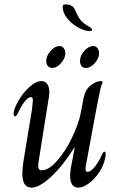

<svg xmlns="http://www.w3.org/2000/svg" viewBox="-20 -846 545 876"><path d="M82 -53Q82 -84 92 -141L126 -347Q130 -383 130 -388Q130 -403 122 -403Q99 -403 68 -343Q66 -339 61.5 -329.5Q57 -320 54 -317.5Q51 -315 48 -315Q46 -315 44 -318.5Q42 -322 42 -327Q42 -347 62.5 -383.5Q83 -420 113 -448Q143 -476 170 -476Q186 -476 195.5 -462.5Q205 -449 205 -426Q205 -411 203 -403L156 -108Q154 -94 154 -90Q154 -69 170 -69Q203 -69 241.5 -113.5Q280 -158 309.5 -220Q339 -282 348 -329L362 -402Q370 -438 394.5 -457Q419 -476 440 -476Q448 -476 448 -471Q448 -468 444 -459.5Q440 -451 438 -439Q424 -377 383 -151L377 -119Q370 -84 370 -76Q370 -62 379 -62Q395 -62 414.5 -87.5Q434 -113 446 -143Q452 -154 456 -154Q462 -154 462 -145Q462 -134 460 -126Q453 -90 432 -59Q411 -28 385 -9Q359 10 337 10Q298 10 300 -52Q302 -79 312 -125L321 -174H320Q268 -91 214 -40.5Q160 10 124 10Q82 10 82 -53ZM266 -811V-815Q266 -826 278 -826Q310 -826 320 -805Q334 -773 346 -757Q358 -741 379 -729Q382 -727 391 -721.5Q400 -716 400 -711Q400 -708 397 -706Q394 -704 391 -704Q368 -704 339.5 -719Q311 -734 289.5 -759Q268 -784 266 -811ZM191 -568Q191 -592 211 -614Q231 -636 251 -636Q263 -636 270.5 -626.5Q278 -617 278 -603Q278 -580 258.5 -558Q239 -536 219 -536Q206 -536 198.5 -544.5Q191 -553 191 -568ZM345 -568Q345 -592 365 -614Q385 -636 405 -636Q417 -636 424.5 -626.5Q432 -617 432 -603Q432 -580 412.5 -558Q393 -536 372 -536Q359 -536 352 -545Q345 -554 345 -568Z"/></svg>

Font: Charm
Style: Regular
Weight: 400
Designer: Katatrad Aksorn Co.,Ltd.
Foundry: Cadson Demak Co.,Ltd.
Version: Version 1.001